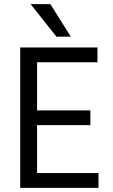

<svg xmlns="http://www.w3.org/2000/svg" viewBox="-20 -902 541 922"><path d="M453 0H77V-674H448V-603H158V-372H414V-301H158V-71H453ZM320 -726H251L127 -882H222Z"/></svg>

Font: Hind Vadodara
Style: Regular
Weight: 400
Designer: Hitesh Malaviya
Foundry: Indian Type Foundry
Version: Version 1.001;PS 1.0;hotconv 1.0.86;makeotf.lib2.5.63406; tt